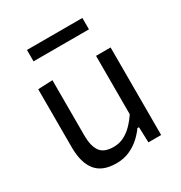

<svg xmlns="http://www.w3.org/2000/svg" viewBox="-165 -810 889 942"><g transform="rotate(-30 279.0 -339.0)"><path d="M225.5 11Q146.5 11 110 -34.5Q73.5 -80 73.5 -166.5Q73.5 -199.5 73.5 -223.8Q73.5 -248 73.5 -271.5Q73.5 -316 73.5 -353.2Q73.5 -390.5 73.5 -425Q73.5 -459.5 73.5 -496L156 -499.5Q156 -444.5 156 -391.5Q156 -338.5 156 -280V-186Q156 -127 177.5 -96.2Q199 -65.5 254 -65.5Q286 -65.5 312.5 -79.2Q339 -93 361 -115.5Q383 -138 401 -165.5V-280Q401 -338.5 401 -390Q401 -441.5 401 -496H483.5Q483.5 -441.5 483.5 -389Q483.5 -336.5 483.5 -271.5V-219Q483.5 -157.5 483.5 -106.5Q483.5 -55.5 483.5 0H411.5L408.5 -87.5H399.5Q384 -65 359.2 -42.2Q334.5 -19.5 301 -4.2Q267.5 11 225.5 11ZM122 -626V-690.5Q157.5 -690.5 197 -690.5Q236.5 -690.5 279 -690.5Q322 -690.5 361.2 -690.5Q400.5 -690.5 436 -690.5V-626Q400.5 -626 361.2 -626Q322 -626 279 -626Q236.5 -626 197 -626Q157.5 -626 122 -626Z"/></g></svg>

Font: Commissioner Thin
Style: Regular
Weight: 400
Version: Version 1.000